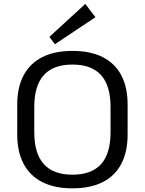

<svg xmlns="http://www.w3.org/2000/svg" viewBox="-20 -973 754 1000"><path d="M357.2 7.9Q264.8 7.9 200.8 -24.3Q136.8 -56.5 103.2 -119.3Q69.7 -182.1 69.7 -272.7V-427.3Q69.7 -518.7 103.2 -581.1Q136.8 -643.5 200.8 -675.7Q264.8 -707.9 357.2 -707.9Q450.4 -707.9 514.5 -675.7Q578.6 -643.5 611.6 -581.1Q644.7 -518.7 644.7 -427.3V-272.7Q644.7 -182.1 611.6 -119.3Q578.6 -56.5 514.5 -24.3Q450.4 7.9 357.2 7.9ZM357.2 -63.2Q457.3 -63.2 506.6 -118.2Q555.8 -173.1 555.8 -285V-415Q555.8 -526.9 506.2 -581.8Q456.5 -636.8 357.2 -636.8Q257.9 -636.8 208.2 -581.8Q158.5 -526.9 158.5 -415V-285Q158.5 -173.1 208.2 -118.2Q257.9 -63.2 357.2 -63.2ZM477.1 -883.4 266 -742.6 237.3 -781 424.3 -952.6Z"/></svg>

Font: Pathway Extreme 8pt Thin
Style: Regular
Weight: 100
Version: Version 1.001;gftools[0.9.26]